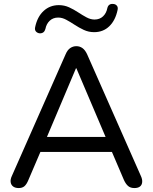

<svg xmlns="http://www.w3.org/2000/svg" viewBox="-20 -946 773 973"><path d="M75 7Q57 7 46.5 -1Q36 -9 34 -23Q32 -37 40 -54L313 -672Q322 -693 336 -702.5Q350 -712 367 -712Q384 -712 397.5 -702.5Q411 -693 421 -672L694 -54Q702 -37 700.5 -22.5Q699 -8 689 -0.5Q679 7 661 7Q641 7 629 -3.5Q617 -14 608 -34L537 -200L580 -176H152L195 -200L124 -34Q115 -12 104 -2.5Q93 7 75 7ZM365 -600 209 -231 185 -252H547L524 -231L367 -600ZM182 -777Q170 -778 162.5 -786Q155 -794 158 -808Q169 -861 201 -890.5Q233 -920 278 -920Q306 -920 330 -909Q354 -898 376 -883.5Q398 -869 418.5 -858Q439 -847 459 -847Q485 -847 502 -863Q519 -879 524 -905Q527 -917 534.5 -922Q542 -927 552 -926Q564 -926 571.5 -918Q579 -910 576 -896Q565 -843 534 -813Q503 -783 457 -783Q429 -783 404.5 -794.5Q380 -806 358 -820.5Q336 -835 315.5 -846Q295 -857 275 -857Q249 -857 232 -841Q215 -825 210 -799Q207 -788 200 -782.5Q193 -777 182 -777Z"/></svg>

Font: Nunito ExtraLight Medium
Style: Regular
Weight: 500
Version: Version 3.602